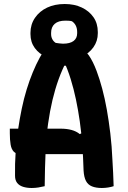

<svg xmlns="http://www.w3.org/2000/svg" viewBox="-20 -929 640 958"><path d="M29 -287H283Q313 -287 337 -280.5Q361 -274 378 -260L412 -275V-160H84Q61 -160 49 -172Q37 -184 33 -207.5Q29 -231 29 -264ZM203 0Q187 4 171 6.5Q155 9 138 9Q114 9 95 3Q76 -3 65.5 -16.5Q55 -30 55 -52Q54 -112 58 -169.5Q62 -227 70 -281.5Q78 -336 88.5 -386.5Q99 -437 113 -482.5Q127 -528 143.5 -568Q160 -608 178 -641Q196 -674 216 -701Q231 -705 249 -707.5Q267 -710 285 -710Q338 -710 370 -696.5Q402 -683 423 -653Q444 -623 462 -575Q477 -535 490 -486.5Q503 -438 513 -382Q523 -326 530.5 -263Q538 -200 541 -130Q543 -99 544.5 -66.5Q546 -34 547 0Q535 4 519.5 6.5Q504 9 488 9Q459 9 439 1Q419 -7 409 -26Q399 -45 397 -78Q395 -145 390.5 -206.5Q386 -268 378 -324Q370 -380 359 -432.5Q348 -485 333 -533.5Q318 -582 297 -628L335 -601H274L314 -628Q290 -582 272.5 -533.5Q255 -485 242 -430.5Q229 -376 220 -312.5Q211 -249 207.5 -172Q204 -95 203 0ZM303 -909Q351 -909 388 -891.5Q425 -874 446.5 -843Q468 -812 468 -769V-763Q468 -724 446 -693Q424 -662 385.5 -645Q347 -628 297 -628Q249 -628 212 -644Q175 -660 153.5 -689.5Q132 -719 132 -759V-765Q132 -807 154.5 -840Q177 -873 215 -891Q253 -909 303 -909ZM306 -826Q271 -826 253 -810Q235 -794 235 -765V-759Q235 -745 241 -733.5Q247 -722 258 -715Q267 -714 276 -712.5Q285 -711 294 -711Q329 -711 347 -724.5Q365 -738 365 -763V-769Q365 -787 358.5 -800.5Q352 -814 339 -823Q331 -825 323 -825.5Q315 -826 306 -826Z"/></svg>

Font: Recursive Monospace Casual
Style: Bold
Weight: 700
Version: Version 1.047